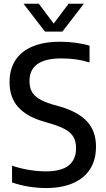

<svg xmlns="http://www.w3.org/2000/svg" viewBox="-20 -966 548 996"><path d="M42.5 -19.5V-106.5Q85.5 -92 131 -84.5Q176.5 -77 218.5 -77Q374.5 -77 374.5 -197.5Q374.5 -231 362.2 -253.5Q350 -276 323 -292.2Q296 -308.5 248.5 -323L206.5 -335.5Q118.5 -361 74 -410.8Q29.5 -460.5 29.5 -540Q29.5 -605.5 59.2 -652.5Q89 -699.5 148 -724.5Q207 -749.5 293 -749.5Q333.5 -749.5 373.8 -744Q414 -738.5 444.5 -729V-642Q379.5 -663 298.5 -663Q133 -663 133 -546Q133 -514 144.2 -492.2Q155.5 -470.5 180.5 -454.5Q205.5 -438.5 249.5 -425L291.5 -413Q386 -385.5 432 -335.5Q478 -285.5 478 -205Q478 -137.5 447.5 -89.2Q417 -41 358.5 -15.8Q300 9.5 218 9.5Q175 9.5 128.8 2Q82.5 -5.5 42.5 -19.5ZM335.5 -946.5H415L303.5 -802H213.5L102 -946.5H181.5L258.5 -843.5Z"/></svg>

Font: Encode Sans Semi Condensed Medium
Style: Regular
Weight: 500
Width: 4
Designer: Multiple Designers
Foundry: Impallari Type
Version: Version 2.000